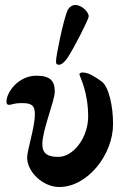

<svg xmlns="http://www.w3.org/2000/svg" viewBox="-20 -736 503 771"><path d="M217 -476C229 -476 242 -491 250 -502C277 -542 335 -657 336 -669C338 -687 309 -715 284 -716C273 -717 258 -709 251 -694C234 -654 205 -512 205 -491C205 -481 206 -476 217 -476ZM218 15C331 15 434 -114 434 -238C434 -310 417 -388 388 -409C363 -426 338 -445 311 -445C306 -445 298 -442 299 -437C302 -424 334 -366 334 -268C334 -185 276 -106 214 -106C173 -106 150 -118 150 -157C150 -214 199 -328 200 -368C200 -412 181 -432 126 -432C54 -432 6 -366 6 -328C6 -317 10 -315 18 -315C25 -315 35 -322 69 -322C109 -322 120 -311 120 -277C120 -224 89 -134 89 -103C89 -46 152 15 218 15Z"/></svg>

Font: EB Garamond
Style: Bold
Weight: 700
Designer: Georg Duffner and Octavio Pardo
Foundry: Georg Duffner
Version: Version 1.000;PS 001.000;hotconv 1.0.88;makeotf.lib2.5.64775